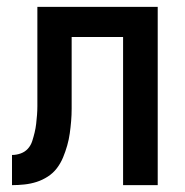

<svg xmlns="http://www.w3.org/2000/svg" viewBox="-20 -540 540 560"><path d="M15 0V-88Q28 -88 40.5 -92.5Q53 -97 61.5 -106.5Q70 -116 74 -128.5Q78 -141 81 -153.5Q84 -166 85.5 -179Q87 -192 88 -205Q89 -218 89 -230.5Q89 -243 89 -256V-520H440V0H339V-432H189V-260Q189 -241 189 -223Q189 -205 187.5 -187Q186 -169 183.5 -151Q181 -133 176 -115.5Q171 -98 164 -81Q157 -64 146 -49.5Q135 -35 119.5 -25Q104 -15 87 -9.5Q70 -4 51.5 -2Q33 0 15 0Z"/></svg>

Font: Iosevka Term Semibold
Style: Regular
Weight: 600
Monospace: yes
Designer: Belleve Invis
Foundry: Belleve Invis
Version: Version 31.4.0